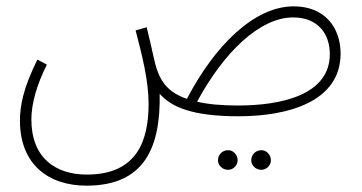

<svg xmlns="http://www.w3.org/2000/svg" viewBox="-20 -354 1142 606"><path d="M253 232C437 232 487 110 484 -58C520 -17 585 13 733 13C891 13 1055 -34 1055 -185C1055 -267 1005 -334 907 -334C783 -334 658 -211 570 -42C517 -60 491 -90 477 -130C467 -156 462 -192 443 -268L408 -258C429 -178 449 -98 449 -27C449 88 414 197 254 197C155 197 79 144 79 23C79 -26 96 -87 128 -150L98 -166C53 -75 43 -20 43 27C43 165 133 232 253 232ZM905 -299C983 -299 1021 -248 1021 -183C1021 -52 862 -21 732 -21C678 -21 636 -25 602 -33C685 -187 799 -299 905 -299ZM805 182C821 182 835 168 835 152C835 134 821 120 805 120C787 120 773 134 773 152C773 168 787 182 805 182ZM700 182C716 182 730 168 730 152C730 134 716 120 700 120C682 120 668 134 668 152C668 168 682 182 700 182Z"/></svg>

Font: Noto Sans Arabic UI Cn XLt
Style: Regular
Weight: 200
Width: 3
Designer: Monotype Design Team, Nadine Chahine and Nizar Qandah
Foundry: Monotype Imaging Inc.
Version: Version 2.010